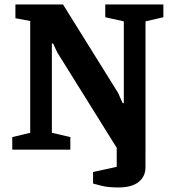

<svg xmlns="http://www.w3.org/2000/svg" viewBox="-20 -668 769 857"><path d="M507.4 168.7Q461.3 168.7 431 160.6Q400.6 152.5 395.4 151.3V99.7L501 76.7V-113H629.3V79.3Q629.3 119.1 599.2 143.9Q569.2 168.7 507.4 168.7ZM34.8 0V-56.1L114.8 -75.3V-574.3L48.8 -586.7V-648H261.3L507.1 -253.4L527.4 -207.7H532.7V-572.7L449.8 -591.1V-648H709.2V-591.1L629.5 -572.7V0H506.1L235.9 -433.5L216.9 -474.1H211.5V-75.3L294 -56.1V0Z"/></svg>

Font: Faustina Light
Style: Regular
Weight: 300
Designer: Alfonso Garcia
Foundry: http://www.omnibus-type.com
Version: Version 1.200